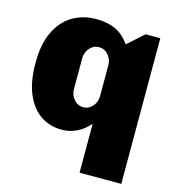

<svg xmlns="http://www.w3.org/2000/svg" viewBox="-105 -610 810 880"><g transform="rotate(15 300.0 -170.0)"><path d="M404 -443 480 -511H550V180H352V-52Q297 11 220 11Q165 11 121.5 -18Q78 -47 52.5 -105.5Q27 -164 27 -249V-260Q27 -345 55.5 -403.5Q84 -462 133 -491Q182 -520 244 -520Q299 -520 337 -502Q375 -484 404 -443ZM228 -329V-184Q228 -155 246 -134.5Q264 -114 290 -114Q316 -114 334 -134.5Q352 -155 352 -184V-329Q352 -358 334 -378.5Q316 -399 290 -399Q264 -399 246 -378.5Q228 -358 228 -329Z"/></g></svg>

Font: Chivo Black
Style: Regular
Weight: 900
Designer: Hector Gatti
Foundry: Omnibus-Type
Version: Version 1.007